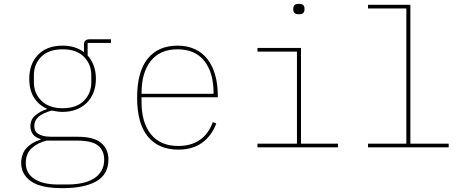

<svg xmlns="http://www.w3.org/2000/svg" viewBox="-20 -765 2440 997"><path d="M543 63Q543 140 481 176Q419 212 304 212Q191 212 140.5 176Q90 140 90 81Q90 35 116.5 5Q143 -25 191 -40V-43Q163 -51 150.5 -68.5Q138 -86 138 -110Q138 -145 164 -166.5Q190 -188 223 -198V-201Q180 -220 156 -259Q132 -298 132 -356Q132 -434 178 -481Q224 -528 305 -528Q371 -528 416 -494V-534Q416 -561 445 -561H556V-542H435V-477Q455 -455 466.5 -424.5Q478 -394 478 -356Q478 -317 465.5 -285Q453 -253 430 -230.5Q407 -208 375.5 -196Q344 -184 305 -184Q290 -184 277 -186Q264 -188 249 -191Q158 -167 158 -111Q158 -100 161.5 -90Q165 -80 175 -72.5Q185 -65 202 -60Q219 -55 245 -55H380Q467 -55 505 -23Q543 9 543 63ZM521 64Q521 17 489.5 -9Q458 -35 377 -35H222Q174 -23 144 5Q114 33 114 82Q114 135 158.5 164Q203 193 279 193H328Q371 193 406.5 185.5Q442 178 467.5 162Q493 146 507 121.5Q521 97 521 64ZM305 -203Q377 -203 415.5 -241.5Q454 -280 454 -337V-375Q454 -432 415.5 -470.5Q377 -509 305 -509Q233 -509 194.5 -470.5Q156 -432 156 -375V-337Q156 -280 195.5 -241.5Q235 -203 305 -203Z M906 12Q804 12 748 -55.5Q692 -123 692 -258Q692 -393 747 -460.5Q802 -528 902 -528Q953 -528 992.5 -509.5Q1032 -491 1058 -457Q1084 -423 1097.5 -375Q1111 -327 1111 -267V-260H715V-234Q715 -128 764 -67.5Q813 -7 906 -7Q971 -7 1016.5 -37.5Q1062 -68 1085 -131L1103 -124Q1080 -61 1030.5 -24.5Q981 12 906 12ZM902 -509Q811 -509 763 -448.5Q715 -388 715 -282V-278H1089V-282Q1089 -388 1041 -448.5Q993 -509 902 -509Z M1532 -691Q1516 -691 1509.5 -697.5Q1503 -704 1503 -714V-722Q1503 -732 1509.5 -738.5Q1516 -745 1532 -745Q1548 -745 1554.5 -738.5Q1561 -732 1561 -722V-714Q1561 -704 1554.5 -697.5Q1548 -691 1532 -691ZM1317 -19H1522V-497H1317V-516H1543V-19H1735V0H1317Z M1891 -19H2090V-721H1891V-740H2111V-19H2310V0H1891Z"/></svg>

Font: IBM Plex Mono Thin
Style: Regular
Weight: 100
Monospace: yes
Designer: Mike Abbink, Paul van der Laan, Pieter van Rosmalen
Foundry: Bold Monday
Version: Version 2.3